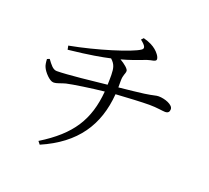

<svg xmlns="http://www.w3.org/2000/svg" viewBox="-137 -947 1274 1170"><g transform="rotate(20 500.0 -361.5)"><path d="M591 -761C630 -731 632 -716 615 -705C567 -672 359 -607 187 -575L192 -550C331 -565 405 -579 459 -591C489 -564 494 -541 495 -497C495 -475 495 -454 494 -433C413 -424 239 -405 174 -405C149 -405 131 -430 109 -460L93 -454C94 -432 97 -414 102 -404C113 -377 153 -333 178 -333C203 -333 224 -346 253 -353C291 -362 414 -380 492 -388C476 -201 402 -82 215 33L230 52C445 -41 543 -190 559 -395C631 -400 731 -405 775 -405C825 -405 862 -397 879 -397C900 -397 907 -408 907 -424C907 -453 851 -473 811 -473C792 -473 785 -467 722 -458C690 -454 623 -446 561 -440C561 -454 561 -468 561 -482C561 -523 574 -531 574 -551C574 -564 545 -588 515 -605C568 -619 616 -637 668 -657C692 -666 724 -664 724 -681C724 -699 703 -723 687 -736C670 -750 644 -765 604 -775Z"/></g></svg>

Font: Source Han Serif AKR9
Style: Regular
Weight: 400
Designer: Ryoko NISHIZUKA 西塚涼子 (kana & ideographs); Frank Grießhammer (Latin, Greek & Cyrillic); Sandoll Communications 산돌커뮤니케이션, 
Foundry: Adobe Systems Incorporated
Version: Version 1.005;hotconv 1.0.107;makeotfexe 2.5.65593